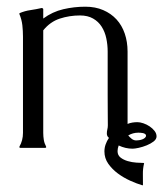

<svg xmlns="http://www.w3.org/2000/svg" viewBox="-20 -446 492 579"><path d="M221.2 -399.4Q189.5 -399.4 160.4 -389.9Q131.3 -380.4 110.4 -354.5V-45.4Q110.4 -34.7 112.1 -24.2Q113.8 -13.7 119.1 -3.9V-1Q118.7 -1 117.7 -0.5Q116.7 0 116.2 0H41.5Q41 0 40 -0.5Q39.1 -1 38.6 -1V-3.9Q49.3 -22.5 49.3 -45.4V-335.4Q49.3 -352.5 47.4 -369.9Q45.4 -387.2 38.6 -403.3V-406.2Q54.7 -413.1 71.8 -415.5Q88.9 -418 106 -421.9L108.9 -420.9L110.4 -418.9V-390.1Q138.2 -410.6 170.9 -418.2Q203.6 -425.8 237.3 -425.8Q267.6 -425.8 291.3 -415.5Q314.9 -405.3 331.3 -387.5Q347.7 -369.6 356.2 -344.7Q364.7 -319.8 364.7 -290.5V-72.3Q371.6 -75.2 379.2 -76.4Q386.7 -77.6 394.5 -77.6Q402.3 -77.6 412.4 -74.2Q422.4 -70.8 431.2 -64.9Q439.9 -59.1 446 -51.3Q452.1 -43.5 452.1 -34.7Q452.1 -26.4 443.4 -19.5Q434.6 -12.7 422.6 -7.8Q410.6 -2.9 398.4 -0.2Q386.2 2.4 379.9 2.4Q358.4 2.4 337.9 -7.3Q334.5 2 334.5 9.8Q334.5 22 343.5 29.1Q352.5 36.1 365.2 39.8Q377.9 43.5 391.1 44.4Q404.3 45.4 413.1 45.4L414.6 46.4Q410.6 62.5 410.9 79.1Q411.1 95.7 411.1 112.3L409.2 112.8Q392.6 107.9 372.6 98.9Q352.5 89.8 335.4 77.1Q318.4 64.5 306.6 47.9Q294.9 31.2 294.9 10.7Q294.9 -0.5 298.6 -10.7Q302.2 -21 308.6 -30.3Q302.2 -34.7 302.2 -43.5Q302.2 -49.8 303.7 -55.7Q305.2 -61.5 305.2 -67.9Q305.2 -91.3 304.9 -113.8Q304.7 -136.2 304.7 -159.7V-290.5Q304.7 -311 300.5 -330.6Q296.4 -350.1 286.6 -365.5Q276.9 -380.9 260.7 -390.1Q244.6 -399.4 221.2 -399.4ZM366.7 -37.6Q371.1 -32.2 377.2 -27.3Q383.3 -22.5 391.1 -22.5Q394 -22.5 399.2 -23.2Q404.3 -23.9 408.9 -25.6Q413.6 -27.3 417 -30.3Q420.4 -33.2 420.4 -37.1Q420.4 -40 417.5 -42Q414.6 -43.9 410.9 -44.7Q407.2 -45.4 403.1 -45.7Q398.9 -45.9 397 -45.9Q380.9 -45.9 366.7 -37.6Z"/></svg>

Font: CAT Linz
Style: Regular
Weight: 400
Designer: Peter Wiegel
Foundry: Peter Wiegel
Version: Version 1.08